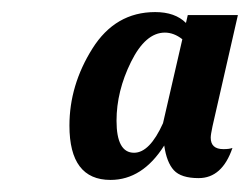

<svg xmlns="http://www.w3.org/2000/svg" viewBox="-20 -765 414 318"><path d="M374 -740 332 -556Q329 -542 329 -537Q329 -518 350 -518Q360 -518 365 -520Q348 -470 309 -470Q280 -470 268 -483Q256 -496 252 -524Q216 -467 163 -467Q95 -467 95 -557Q95 -624 133 -684.5Q171 -745 237 -745Q270 -745 288 -727L291 -740ZM253 -711Q221 -711 197 -662.5Q173 -614 173 -565Q173 -512 202 -512Q228 -512 250 -561L282 -700Q268 -711 253 -711Z"/></svg>

Font: Lobster Two
Style: Bold Italic
Weight: 700
Designer: Pablo Impallari
Foundry: Pablo Impallari. www.impallari.com
Version: Version 2.000